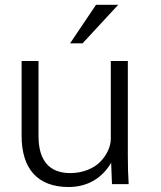

<svg xmlns="http://www.w3.org/2000/svg" viewBox="-20 -749 655 781"><path d="M258.8 11.7C338.9 11.7 397 -26.9 432.1 -86.9L435.5 0H503.4C501 -34.7 500 -73.7 500 -116.7V-501H430.7V-185.1C430.7 -153.3 415.5 -119.6 388.7 -91.8C362.8 -64.5 317.4 -44.9 266.1 -44.9C180.7 -44.9 136.7 -95.7 136.7 -195.3V-501H67.9V-196.3C67.9 -64 131.8 11.7 258.8 11.7ZM315.9 -572.8 460.9 -729.5H370.6L265.1 -572.8Z"/></svg>

Font: Ride Light
Style: Regular
Weight: 300
Version: Version 3.000